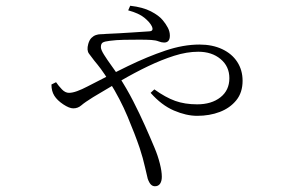

<svg xmlns="http://www.w3.org/2000/svg" viewBox="-20 -582 1040 668"><path d="M426 -546 433 -562Q477 -557 505 -542.5Q533 -528 546 -512Q557 -499 564 -485.5Q571 -472 571 -458Q571 -446 566 -440Q561 -434 551 -434Q542 -434 532 -438Q522 -442 506 -443Q491 -444 465 -444Q439 -444 411.5 -443.5Q384 -443 362 -440Q344 -438 337.5 -434Q331 -430 331 -418Q331 -409 342 -391.5Q353 -374 367.5 -354Q382 -334 393 -317Q421 -274 443.5 -230Q466 -186 484.5 -144.5Q503 -103 518 -67Q529 -41 536 -13.5Q543 14 543 33Q543 48 537 57Q531 66 519 66Q511 66 505 60Q499 54 494 40Q491 29 484.5 -0.5Q478 -30 466 -67Q450 -114 424 -176Q398 -238 361 -297Q343 -326 331 -342Q319 -358 308 -371Q298 -384 289.5 -395.5Q281 -407 287 -429Q291 -443 298 -450Q305 -457 313.5 -460Q322 -463 331 -463Q340 -463 348 -464Q396 -466 439.5 -469Q483 -472 500 -473Q516 -474 508 -491Q501 -505 482 -520.5Q463 -536 426 -546ZM175 -296Q184 -283 195.5 -271Q207 -259 220 -259Q232 -259 248.5 -265Q265 -271 284 -281Q357 -319 425 -352Q493 -385 555.5 -406Q618 -427 674 -427Q719 -427 753 -411Q787 -395 805.5 -366.5Q824 -338 824 -301Q824 -260 802 -233Q780 -206 744.5 -192.5Q709 -179 666 -179Q628 -179 585 -197.5Q542 -216 504 -259L517 -271Q556 -243 589.5 -231Q623 -219 666 -219Q716 -219 747 -243.5Q778 -268 778 -310Q778 -351 747.5 -376.5Q717 -402 670 -402Q630 -402 586 -388Q542 -374 495 -351.5Q448 -329 400 -301Q352 -273 304 -244Q275 -226 263 -215.5Q251 -205 235 -205Q221 -205 200 -219Q179 -233 169 -249Q164 -257 161.5 -266.5Q159 -276 159 -288Z"/></svg>

Font: Early Summer Mincho VF
Style: Regular
Weight: 250
Designer: GuiWonder
Version: Version 1.002